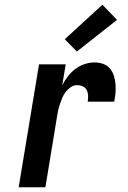

<svg xmlns="http://www.w3.org/2000/svg" viewBox="-20 -792 540 812"><path d="M59 0 145 -520H258L243 -431Q253 -451 267 -469Q281 -487 299 -500.5Q317 -514 338 -521Q359 -528 380 -528Q399 -528 416 -522Q433 -516 444.5 -502.5Q456 -489 461.5 -472Q467 -455 468.5 -436.5Q470 -418 468.5 -399.5Q467 -381 463 -362H351Q353 -375 352.5 -388Q352 -401 346.5 -411.5Q341 -422 329.5 -427Q318 -432 305 -432Q292 -432 279.5 -423.5Q267 -415 258 -403.5Q249 -392 243.5 -378.5Q238 -365 233.5 -352Q229 -339 226 -325.5Q223 -312 221 -298L172 0ZM305 -574 254 -626 413 -772 475 -708Z"/></svg>

Font: Iosevka SS04 Oblique
Style: Bold
Weight: 700
Italic angle: -9°
Monospace: yes
Designer: Belleve Invis
Foundry: Belleve Invis
Version: Version 19.0.0; ttfautohint (v1.8.4)